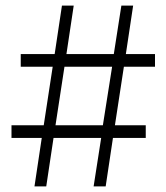

<svg xmlns="http://www.w3.org/2000/svg" viewBox="-20 -665 593 685"><path d="M103 0 129 -173H21V-218H136L168 -427H54V-472H175L201 -645H243L217 -472H386L413 -645H455L429 -472H533V-427H422L390 -218H500V-173H383L357 0H314L341 -173H171L145 0ZM178 -218H347L380 -427H210Z"/></svg>

Font: DM Serif Text
Style: Regular
Weight: 400
Designer: Colophon Foundry, Frank Grießhammer
Foundry: Colophon Foundry
Version: Version 5.200; ttfautohint (v1.8.3)